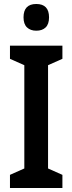

<svg xmlns="http://www.w3.org/2000/svg" viewBox="-20 -943 363 963"><path d="M293 0H30V-66L102 -98V-616L30 -648V-714H293V-648L221 -616V-98L293 -66ZM162 -923Q226 -923 226 -856Q226 -822 209 -805.5Q192 -789 162 -789Q133 -789 115.5 -805.5Q98 -822 98 -856Q98 -923 162 -923Z"/></svg>

Font: Noto Sans Malayalam Condensed SemiBold
Style: Regular
Weight: 600
Width: 3
Designer: Jelle Bosma - Monotype Design Team
Foundry: Monotype Imaging Inc.
Version: Version 2.104; ttfautohint (v1.8.4.7-5d5b)